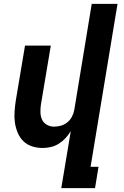

<svg xmlns="http://www.w3.org/2000/svg" viewBox="-20 -755 640 990"><path d="M296 215 345 -79Q333 -59 317.5 -42.5Q302 -26 283 -14Q264 -2 242.5 3Q221 8 200 8Q171 8 145 -0.5Q119 -9 100.5 -27Q82 -45 71.5 -70Q61 -95 57 -122Q53 -149 55 -177.5Q57 -206 61 -234L109 -520H242L191 -216Q188 -196 188.5 -176Q189 -156 196.5 -139Q204 -122 221 -112Q238 -102 258 -102Q276 -102 294 -107Q312 -112 327 -124Q342 -136 351 -153.5Q360 -171 363 -188L453 -735H586L447 105H488L470 215Z"/></svg>

Font: Iosevka XBd Ex Obl
Style: Regular
Weight: 800
Width: 7
Italic angle: -9°
Monospace: yes
Designer: Belleve Invis
Foundry: Belleve Invis
Version: Version 32.5.0; ttfautohint (v1.8.4)